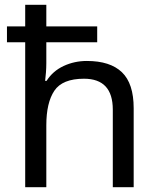

<svg xmlns="http://www.w3.org/2000/svg" viewBox="-20 -780 658 800"><path d="M173 -760V-670H385V-604H173V-517Q173 -498 171.5 -478.5Q170 -459 168 -443H174Q200 -484 245 -505Q290 -526 342 -526Q439 -526 488 -479Q537 -432 537 -329V0H450V-323Q450 -452 330 -452Q240 -452 206.5 -402Q173 -352 173 -258V0H85V-604H9V-670H85V-760Z"/></svg>

Font: Noto Sans Tifinagh SIL
Style: Regular
Weight: 400
Designer: JamraPatel
Foundry: JamraPatel LLC
Version: Version 2.006; ttfautohint (v1.8.4.7-5d5b)